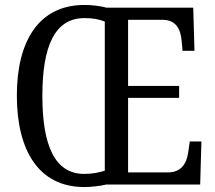

<svg xmlns="http://www.w3.org/2000/svg" viewBox="-20 -745 868 775"><path d="M320 10C347 10 384 6 408 0H788L793 -174H746L740 -132C734 -87 713 -49 657 -49H497V-350H703V-398H497V-665H637C690 -665 709 -627 713 -582L717 -540H765L760 -714H410C386 -721 349 -725 321 -725C137 -725 48 -580 48 -359C48 -137 137 10 320 10ZM320 -43C200 -43 151 -160 151 -358C151 -557 200 -672 321 -672C355 -672 381 -667 403 -658V-56C381 -49 354 -43 320 -43Z"/></svg>

Font: Noto Serif Myanmar Condensed
Style: Regular
Weight: 400
Width: 3
Designer: Ben Mitchell and the Monotype Design Team
Foundry: Monotype Imaging Inc.
Version: Version 2.106